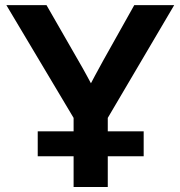

<svg xmlns="http://www.w3.org/2000/svg" viewBox="-20 -748 722 768"><path d="M274.4 0V-276.4L5.4 -727.5H166L293 -506.3Q311 -475.6 327.6 -444.8Q344.2 -414.1 360.8 -383.3H327.1Q343.3 -414.1 359.6 -444.8Q376 -475.6 393.1 -506.3L517.1 -727.5H676.8L411.1 -276.4V0ZM130.9 -123V-222.7H554.7V-123Z"/></svg>

Font: Inter Cardless Display
Style: Bold
Weight: 700
Designer: Rasmus Andersson
Foundry: rsms
Version: Version 4.001;git-9221beed3